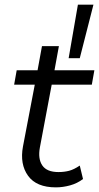

<svg xmlns="http://www.w3.org/2000/svg" viewBox="-20 -800 427 828"><path d="M221 8Q137 8 101 -42Q65 -92 79 -168L130 -435H41L52 -497H142L161 -601H234L215 -497H387L376 -435H203L152 -164Q143 -115 162.5 -86.5Q182 -58 232 -58Q257 -58 278 -63.5Q299 -69 324 -86L338 -28Q313 -9 282 -0.5Q251 8 221 8ZM276 -549 316 -780H383L324 -549Z"/></svg>

Font: Livvic
Style: Italic
Weight: 400
Italic angle: -10°
Designer: Jacques Le Bailly, Baron von Fonthausen
Version: Version 1.001; ttfautohint (v1.8.2)